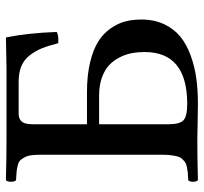

<svg xmlns="http://www.w3.org/2000/svg" viewBox="-40 -647 689 649"><g transform="rotate(-90 304.5 -322.5)"><path d="M209 -332V-97.2Q209 -59.6 222.4 -46.9Q235.8 -34.2 277.8 -34.2Q453.1 -34.2 453.1 -178.2Q453.1 -201.2 449.2 -221.9Q445.3 -242.7 434.8 -263.2Q424.3 -283.7 408.2 -298.6Q392.1 -313.5 366 -322.8Q339.8 -332 306.2 -332ZM20 2Q14.6 -2.4 14.6 -14.4Q14.6 -26.4 20 -30.8Q36.1 -31.2 45.4 -32.2Q54.7 -33.2 65.2 -35.4Q75.7 -37.6 81.3 -41.7Q86.9 -45.9 92.5 -52.2Q98.1 -58.6 100.6 -68.4Q103 -78.1 104.5 -91.1Q106 -104 106 -122.1V-522.9Q106 -543.9 104.5 -558.3Q103 -572.8 97.9 -582.5Q92.8 -592.3 87.6 -597.9Q82.5 -603.5 71 -606.7Q59.6 -609.9 49.3 -610.8Q39.1 -611.8 20 -612.8Q14.6 -617.2 14.6 -629.9Q14.6 -642.6 20 -647Q96.2 -645 158.2 -645H394Q407.2 -645 453.1 -646Q499 -647 501 -647L502.9 -645Q517.6 -570.3 521 -475.1Q508.8 -468.3 482.9 -470.2Q474.6 -503.4 465.6 -525.6Q456.5 -547.9 441.7 -566.9Q426.8 -585.9 404.8 -595Q382.8 -604 352.1 -604H245.1Q227.1 -604 218 -593.5Q209 -583 209 -557.1V-373H317.9Q374.5 -373 418 -362.5Q461.4 -352.1 488.5 -335Q515.6 -317.9 532.7 -293.5Q549.8 -269 556.4 -243.9Q563 -218.8 563 -189Q563 -145.5 547.1 -112.1Q531.2 -78.6 505.1 -57.4Q479 -36.1 441.4 -22.5Q403.8 -8.8 364 -3.4Q324.2 2 277.8 2Q246.6 2 209.7 1Q172.9 0 158.2 0Q94.2 0 20 2Z"/></g></svg>

Font: Common Serif Medium
Style: Regular
Weight: 500
Designer: Philipp H. Poll, Khaled Hosny
Foundry: Stefan Peev, Context Ltd.
Version: Version 1.026